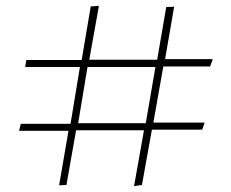

<svg xmlns="http://www.w3.org/2000/svg" viewBox="-20 -646 790 656"><path d="M438 -10 472 -201H240L207 -14L182 -13L214 -199H45L51 -223H221L253 -417H66L70 -441H259L290 -624L318 -626L285 -442H517L548 -622L575 -623L544 -444H707L698 -419H538L504 -227H679L671 -203H499L465 -14ZM247 -225H478L511 -417H279Z"/></svg>

Font: Inconsolata ExtraExpanded ExtraLight
Style: Regular
Weight: 200
Width: 8
Monospace: yes
Designer: Raph Levien, Cyreal, Brenton Simpson
Foundry: Raph Levien, Cyreal, Google
Version: Version 3.100; ttfautohint (v1.8.4.7-5d5b)